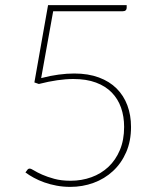

<svg xmlns="http://www.w3.org/2000/svg" viewBox="-20 -723 620 751"><path d="M141 -417.5Q177 -427 209.2 -431.2Q241.5 -435.5 270.5 -435.5Q325 -435.5 366.8 -420Q408.5 -404.5 436.2 -376.8Q464 -349 478.2 -310.8Q492.5 -272.5 492.5 -226.5Q492.5 -171 473.5 -127.5Q454.5 -84 421.8 -53.8Q389 -23.5 346 -7.8Q303 8 255 8Q227 8 201.5 3.2Q176 -1.5 153.5 -9.5Q131 -17.5 112.2 -27.8Q93.5 -38 79.5 -48.5L87 -58.5Q90 -63.5 96.5 -63.5Q101.5 -63.5 113.5 -56Q125.5 -48.5 145.2 -39.8Q165 -31 192.5 -23.5Q220 -16 256 -16Q299.5 -16 337.5 -29.8Q375.5 -43.5 404 -70.2Q432.5 -97 449 -136.2Q465.5 -175.5 465.5 -226.5Q465.5 -267.5 453.5 -301.8Q441.5 -336 417.2 -361Q393 -386 355.5 -400Q318 -414 267 -414Q208.5 -414 132 -394.5L114.5 -400.5L168 -703H475.5V-692Q475.5 -686.5 471.8 -682.8Q468 -679 460 -679H188Z"/></svg>

Font: Lato 2
Style: Regular
Weight: 200
Designer: Lukasz Dziedzic with Adam Twardoch and Botio Nikoltchev
Foundry: tyPoland Lukasz Dziedzic
Version: Version 2.015; 2015-08-06; http://www.latofonts.com/